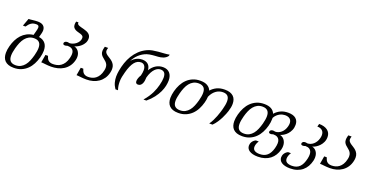

<svg xmlns="http://www.w3.org/2000/svg" viewBox="-27 -1627 5329 2736"><g transform="rotate(20 2637.5 -259.5)"><path d="M271.5 -485.8Q247.1 -485.8 228 -480.5Q209 -475.1 193.4 -464.4Q177.7 -453.6 164.1 -438.2Q150.4 -422.9 136.7 -402.3H97.7L140.6 -518.6Q154.8 -518.6 170.2 -520.3Q185.5 -522 202.9 -523.9Q220.2 -525.9 239 -527.6Q257.8 -529.3 278.8 -529.3Q335.4 -529.3 363.8 -504.4Q392.1 -479.5 392.1 -435.1Q392.1 -414.6 385.3 -388.2L369.1 -328.1Q404.3 -322.8 429 -308.6Q453.6 -294.4 469.5 -273.4Q485.4 -252.4 492.7 -225.3Q500 -198.2 500 -166.5Q500 -142.1 495.8 -115.7Q491.7 -89.4 484.4 -61.5Q469.2 -5.4 443.6 43.7Q418 92.8 380.1 129.4Q342.3 166 292.2 187.3Q242.2 208.5 178.7 208.5Q130.9 208.5 97.4 196.5Q64 184.6 42.7 162.8Q21.5 141.1 11.7 110.8Q2 80.6 2 44.4Q2 -4.4 17.6 -61.5Q31.2 -113.3 54.2 -159.2Q77.1 -205.1 110.1 -241Q143.1 -276.9 186.8 -300Q230.5 -323.2 285.6 -329.6L301.3 -388.2Q306.2 -406.7 309.6 -422.1Q313 -437.5 313 -449.7Q313 -466.8 304 -476.3Q294.9 -485.8 271.5 -485.8ZM104.5 -61.5Q96.2 -29.3 90.8 0.2Q85.4 29.8 85.4 55.7Q85.4 80.1 90.8 100.3Q96.2 120.6 108.6 134.8Q121.1 148.9 141.1 156.7Q161.1 164.6 190.4 164.6Q234.9 164.6 268.1 146.7Q301.3 128.9 325.9 98.4Q350.6 67.9 367.7 26.6Q384.8 -14.6 397.5 -61.5Q405.8 -93.8 410.9 -123Q416 -152.3 416 -178.2Q416 -202.6 410.6 -222.9Q405.3 -243.2 392.8 -257.6Q380.4 -272 360.6 -279.8Q340.8 -287.6 311.5 -287.6Q267.6 -287.6 234.4 -269.8Q201.2 -252 176.5 -221.4Q151.9 -190.9 134.5 -149.7Q117.2 -108.4 104.5 -61.5Z M685.1 -33.2Q715.8 -33.2 746.3 -40.5Q776.9 -47.9 803.7 -66.7Q830.6 -85.4 851.8 -117.7Q873 -149.9 885.3 -199.2Q894 -234.9 894 -259.8Q894 -288.6 884.8 -306.2Q875.5 -323.7 860.8 -333.3Q846.2 -342.8 828.1 -345.9Q810.1 -349.1 793 -349.1Q783.2 -345.2 774.2 -343Q765.1 -340.8 757.3 -340.8Q744.1 -340.8 735.1 -345.5Q726.1 -350.1 726.1 -361.3Q726.1 -372.1 730.5 -379.2Q734.9 -386.2 741.9 -390.6Q749 -395 757.8 -397Q766.6 -398.9 775.4 -398.9Q783.2 -398.9 790 -397.2Q796.9 -395.5 803.2 -394Q828.1 -394 854.5 -404.1Q880.9 -414.1 902.8 -431.6Q924.8 -449.2 939 -473.4Q953.1 -497.6 953.1 -525.9Q953.1 -544.9 940.7 -555.2Q928.2 -565.4 909.4 -571.8Q890.6 -578.1 868.9 -583.5Q847.2 -588.9 828.4 -598.6Q809.6 -608.4 797.1 -625Q784.7 -641.6 784.7 -670.4Q784.7 -680.2 786.1 -691.4Q787.6 -702.6 791.5 -715.8H826.7Q825.2 -710.4 825.2 -706.1Q825.2 -693.8 834.5 -685.8Q843.8 -677.7 858.9 -671.9Q874 -666 893.6 -661.4Q913.1 -656.7 933.1 -650.9Q953.1 -645 972.7 -637.5Q992.2 -629.9 1007.3 -617.9Q1022.5 -606 1031.7 -589.1Q1041 -572.3 1041 -548.3Q1041 -510.3 1024.7 -480.5Q1008.3 -450.7 984.6 -429.2Q960.9 -407.7 934.1 -393.8Q907.2 -379.9 886.2 -374Q903.8 -371.1 920.4 -361.1Q937 -351.1 950 -335Q962.9 -318.8 970.9 -296.9Q979 -274.9 979 -247.6Q979 -224.6 973.1 -199.2Q959 -142.1 929 -102.1Q898.9 -62 858.4 -37.1Q817.9 -12.2 770 -0.7Q722.2 10.7 673.3 10.7Q647.9 10.7 626.7 9Q605.5 7.3 587.4 5.4Q569.3 3.4 553.2 1.7Q537.1 0 522 0L542.5 -119.6H581.1Q586.4 -103.5 592.8 -87.9Q599.1 -72.3 610.4 -60.3Q621.6 -48.3 639.4 -40.8Q657.2 -33.2 685.1 -33.2Z M1220.2 -32.7Q1248 -32.7 1276.6 -40.3Q1305.2 -47.9 1330.6 -66.7Q1356 -85.4 1376 -117.7Q1396 -149.9 1406.7 -199.7Q1411.6 -222.2 1411.6 -241.2Q1411.6 -269 1402.3 -288.1Q1393.1 -307.1 1378.9 -321.5Q1364.7 -335.9 1348.6 -347.9Q1332.5 -359.9 1318.4 -373.8Q1304.2 -387.7 1294.9 -405.8Q1285.6 -423.8 1285.6 -450.7Q1285.6 -461.4 1287.4 -473.6Q1289.1 -485.8 1293 -500L1297.9 -518.6H1347.7L1341.3 -496.1Q1338.4 -484.9 1338.4 -475.6Q1338.4 -454.1 1350.6 -439.5Q1362.8 -424.8 1381.3 -412.1Q1399.9 -399.4 1421.1 -386.5Q1442.4 -373.5 1460.9 -356Q1479.5 -338.4 1491.7 -314Q1503.9 -289.6 1503.9 -253.9Q1503.9 -241.7 1502.2 -228.5Q1500.5 -215.3 1497.1 -200.2Q1484.9 -147.5 1457.8 -107.9Q1430.7 -68.4 1392.3 -42Q1354 -15.6 1307.1 -2.4Q1260.3 10.7 1208.5 10.7Q1183.1 10.7 1161.9 9Q1140.6 7.3 1122.3 5.4Q1104 3.4 1088.1 1.7Q1072.3 0 1057.1 0L1077.6 -119.6H1116.2Q1121.6 -103.5 1127.9 -87.9Q1134.3 -72.3 1145.5 -60.1Q1156.7 -47.9 1174.6 -40.3Q1192.4 -32.7 1220.2 -32.7Z M2199.2 -706.5Q2187 -689.5 2170.4 -678Q2153.8 -666.5 2135 -659.4Q2116.2 -652.3 2096.9 -648.9Q2077.6 -645.5 2060.1 -644Q2039.1 -642.6 2017.8 -641.4Q1996.6 -640.1 1975.6 -637.9Q1954.6 -635.7 1934.6 -632.3Q1914.6 -628.9 1895.5 -622.6Q1862.8 -611.8 1834 -594Q1805.2 -576.2 1781 -553.7Q1756.8 -531.2 1737.8 -504.9Q1718.8 -478.5 1705.1 -450.7Q1723.1 -473.1 1743.4 -488Q1763.7 -502.9 1784.2 -512.2Q1804.7 -521.5 1824.7 -525.4Q1844.7 -529.3 1862.3 -529.3Q1893.6 -529.3 1916.7 -521Q1939.9 -512.7 1955.6 -497.3Q1971.2 -481.9 1979.5 -460.7Q1987.8 -439.5 1989.7 -413.6Q2004.9 -439.5 2024.7 -460.7Q2044.4 -481.9 2068.4 -497.3Q2092.3 -512.7 2119.9 -521Q2147.5 -529.3 2178.7 -529.3Q2211.4 -529.3 2237.3 -519Q2263.2 -508.8 2281 -489Q2298.8 -469.2 2308.1 -440.9Q2317.4 -412.6 2317.4 -376.5Q2317.4 -339.8 2307.9 -294.7Q2298.3 -249.5 2275.4 -200.4Q2252.4 -151.4 2213.6 -100.1Q2174.8 -48.8 2115.7 0H2071.8Q2107.4 -41 2131.8 -78.1Q2156.2 -115.2 2172.6 -148.9Q2189 -182.6 2199.5 -213.1Q2210 -243.7 2217.3 -271.5Q2227.1 -307.6 2231.4 -336.9Q2235.8 -366.2 2235.8 -389.6Q2235.8 -439.5 2215.8 -462.6Q2195.8 -485.8 2156.7 -485.8Q2137.2 -485.8 2115.7 -476.6Q2094.2 -467.3 2073.5 -446.3Q2052.7 -425.3 2034.7 -391.6Q2016.6 -357.9 2003.4 -309.6Q2003.4 -284.7 1999.5 -260.3Q1995.6 -235.8 1986.6 -216.3Q1977.5 -196.8 1962.2 -184.6Q1946.8 -172.4 1923.8 -172.4Q1907.2 -172.4 1897 -182.1Q1886.7 -191.9 1886.7 -212.9Q1886.7 -232.9 1895.5 -258.5Q1904.3 -284.2 1920.4 -309.6Q1932.6 -356.9 1932.6 -391.6Q1932.6 -417 1926.8 -434.8Q1920.9 -452.6 1911.1 -463.9Q1901.4 -475.1 1888.4 -480.5Q1875.5 -485.8 1860.8 -485.8Q1832 -485.8 1807.6 -473.4Q1783.2 -460.9 1762.2 -434.6Q1741.2 -408.2 1723.4 -367.7Q1705.6 -327.1 1690.9 -271.5Q1682.1 -237.8 1673.8 -200.2Q1665.5 -162.6 1666 -119.6Q1666 -91.8 1670.4 -62Q1674.8 -32.2 1686 0H1647Q1616.7 -44.9 1605.5 -88.6Q1594.2 -132.3 1594.2 -175.8Q1594.2 -198.7 1596.7 -221.2Q1599.1 -243.7 1603 -266.1Q1613.8 -328.6 1634.3 -389.4Q1654.8 -450.2 1687.3 -503.9Q1719.7 -557.6 1765.6 -601.8Q1811.5 -646 1873 -675.3Q1910.6 -693.4 1952.6 -700.9Q1994.6 -708.5 2037.8 -712.2Q2081.1 -715.8 2123.5 -718.3Q2166 -720.7 2205.1 -728Z M2906.7 -259.3Q2891.6 -203.1 2866 -154.1Q2840.3 -105 2802.5 -68.4Q2764.6 -31.7 2714.6 -10.5Q2664.6 10.7 2600.6 10.7Q2552.7 10.7 2519.3 -1.5Q2485.8 -13.7 2464.8 -35.4Q2443.8 -57.1 2434.1 -87.4Q2424.3 -117.7 2424.3 -153.8Q2424.3 -178.2 2428.5 -204.6Q2432.6 -231 2439.9 -259.3Q2454.6 -315.4 2480.5 -364.5Q2506.3 -413.6 2543.9 -450.2Q2581.5 -486.8 2631.8 -508.1Q2682.1 -529.3 2745.6 -529.3Q2813.5 -529.3 2853 -505.1Q2892.6 -481 2909.2 -439.9Q2945.8 -481.4 2996.3 -505.4Q3046.9 -529.3 3115.7 -529.3Q3161.6 -529.3 3194.1 -518.1Q3226.6 -506.8 3247.6 -486.6Q3268.6 -466.3 3278.3 -438Q3288.1 -409.7 3288.1 -375.5Q3288.1 -349.1 3282.7 -319.8Q3277.3 -290.5 3267.1 -259.3Q3261.2 -241.2 3249.5 -210.7Q3237.8 -180.2 3219.7 -144.3Q3201.7 -108.4 3176.8 -70.6Q3151.9 -32.7 3119.1 0H3069.3Q3091.8 -30.8 3109.6 -67.1Q3127.4 -103.5 3141.4 -139.4Q3155.3 -175.3 3164.8 -207Q3174.3 -238.8 3180.2 -259.3Q3189.5 -293.5 3195.1 -324.7Q3200.7 -356 3200.7 -382.8Q3200.7 -405.8 3195.6 -424.8Q3190.4 -443.8 3179 -457.3Q3167.5 -470.7 3148.7 -478Q3129.9 -485.4 3102.5 -485.4Q3077.6 -485.4 3052.2 -478Q3026.9 -470.7 3003.2 -454.6Q2979.5 -438.5 2958.7 -413.1Q2938 -387.7 2921.9 -351.6Q2920.9 -329.6 2917 -306.6Q2913.1 -283.7 2906.7 -259.3ZM2819.8 -259.3Q2828.1 -292 2833.5 -321.5Q2838.9 -351.1 2838.9 -377.4Q2838.9 -401.4 2833.5 -421.4Q2828.1 -441.4 2815.7 -455.6Q2803.2 -469.7 2783.2 -477.5Q2763.2 -485.4 2733.9 -485.4Q2689 -485.4 2655.8 -467.5Q2622.6 -449.7 2597.9 -419.2Q2573.2 -388.7 2556.2 -347.4Q2539.1 -306.2 2526.9 -259.3Q2518.1 -226.6 2512.7 -196.5Q2507.3 -166.5 2507.3 -140.6Q2507.3 -116.2 2512.7 -96.4Q2518.1 -76.7 2530.5 -62.7Q2543 -48.8 2563 -41Q2583 -33.2 2612.3 -33.2Q2657.2 -33.2 2690.4 -51Q2723.6 -68.8 2748.3 -99.4Q2772.9 -129.9 2790 -171.1Q2807.1 -212.4 2819.8 -259.3Z M4160.6 1.5Q4147.9 47.9 4124.3 85.9Q4100.6 124 4065.4 151.4Q4030.3 178.7 3984.1 193.6Q3938 208.5 3880.4 208.5Q3836.9 208.5 3804.7 200.4Q3772.5 192.4 3751 178.2Q3729.5 164.1 3719 144.8Q3708.5 125.5 3708.5 103Q3708.5 90.8 3711.7 76.9Q3714.8 63 3722.7 49.1Q3730.5 35.2 3743.4 22.5Q3756.3 9.8 3776.4 0H3820.3Q3802.2 28.3 3795.2 51.3Q3788.1 74.2 3788.1 92.3Q3788.1 129.9 3815.7 147.2Q3843.3 164.6 3892.1 164.6Q3961.9 164.6 4005.6 126.7Q4049.3 88.9 4070.8 9.3Q4083 -36.6 4083 -68.8Q4083 -100.1 4073.5 -119.1Q4064 -138.2 4049.1 -148.7Q4034.2 -159.2 4015.9 -162.8Q3997.6 -166.5 3979.5 -166.5Q3969.7 -162.6 3960.7 -160.4Q3951.7 -158.2 3943.8 -158.2Q3930.2 -158.2 3921.4 -162.8Q3912.6 -167.5 3912.6 -179.2Q3912.6 -189.9 3917 -197Q3921.4 -204.1 3928.5 -208.5Q3935.5 -212.9 3944.3 -214.6Q3953.1 -216.3 3961.9 -216.3Q3969.7 -216.3 3976.8 -214.6Q3983.9 -212.9 3990.2 -211.4Q4015.1 -211.4 4038.3 -220.5Q4061.5 -229.5 4081.3 -246.6Q4101.1 -263.7 4116.2 -288.1Q4131.3 -312.5 4139.6 -343.3Q4147 -370.1 4147 -392.6Q4147 -433.1 4121.8 -456.8Q4096.7 -480.5 4045.4 -480.5Q4028.8 -480.5 4008.3 -475.8Q3987.8 -471.2 3966.6 -460Q3945.3 -448.7 3925.3 -429.9Q3905.3 -411.1 3890.1 -382.3Q3890.6 -377.9 3890.6 -373.5Q3890.6 -369.1 3890.6 -364.7Q3890.6 -339.4 3886.5 -312.7Q3882.3 -286.1 3875.5 -259.3Q3860.4 -203.1 3834.7 -154.1Q3809.1 -105 3771.2 -68.4Q3733.4 -31.7 3683.3 -10.5Q3633.3 10.7 3569.8 10.7Q3522 10.7 3488.5 -1.2Q3455.1 -13.2 3433.8 -34.9Q3412.6 -56.6 3402.8 -86.9Q3393.1 -117.2 3393.1 -153.3Q3393.1 -202.1 3408.7 -259.3Q3423.8 -315.4 3449.5 -364.5Q3475.1 -413.6 3512.7 -450.2Q3550.3 -486.8 3600.3 -508.1Q3650.4 -529.3 3714.4 -529.3Q3749 -529.3 3775.9 -522.9Q3802.7 -516.6 3822.5 -504.9Q3842.3 -493.2 3855.7 -476.8Q3869.1 -460.4 3877.4 -440.9Q3915 -483.9 3964.1 -506.6Q4013.2 -529.3 4075.7 -529.3Q4153.8 -529.3 4193.4 -495.4Q4232.9 -461.4 4232.9 -401.4Q4232.9 -356 4217 -320.1Q4201.2 -284.2 4177.2 -257.8Q4153.3 -231.4 4125.2 -214.8Q4097.2 -198.2 4073.2 -191.4Q4090.8 -188 4108.2 -177.7Q4125.5 -167.5 4138.9 -150.6Q4152.3 -133.8 4160.6 -110.6Q4168.9 -87.4 4168.9 -58.6Q4168.9 -46.9 4167.7 -34.4Q4166.5 -22 4163.1 -8.8ZM3495.6 -259.3Q3486.8 -227.1 3481.7 -197.5Q3476.6 -168 3476.6 -142.1Q3476.6 -117.7 3481.9 -97.4Q3487.3 -77.1 3499.8 -63Q3512.2 -48.8 3532.2 -41Q3552.2 -33.2 3581.5 -33.2Q3626 -33.2 3659.2 -51Q3692.4 -68.8 3716.8 -99.4Q3741.2 -129.9 3758.5 -171.1Q3775.9 -212.4 3788.6 -259.3Q3796.9 -291.5 3802 -320.8Q3807.1 -350.1 3807.1 -376Q3807.1 -400.4 3801.8 -420.7Q3796.4 -440.9 3783.9 -455.3Q3771.5 -469.7 3751.7 -477.5Q3731.9 -485.4 3702.6 -485.4Q3658.7 -485.4 3625.5 -467.5Q3592.3 -449.7 3567.6 -419.2Q3543 -388.7 3525.4 -347.4Q3507.8 -306.2 3495.6 -259.3Z M4627.9 -343.3Q4631.3 -356.4 4633.1 -368.2Q4634.8 -379.9 4634.8 -391.1Q4634.8 -436.5 4607.7 -460.9Q4580.6 -485.4 4532.2 -485.4L4543.9 -529.3Q4584 -529.3 4616.7 -520.3Q4649.4 -511.2 4672.4 -493.9Q4695.3 -476.6 4707.8 -451.4Q4720.2 -426.3 4720.2 -394Q4720.2 -350.6 4704.1 -315.9Q4688 -281.2 4663.8 -255.9Q4639.6 -230.5 4612.1 -214.1Q4584.5 -197.8 4561.5 -191.4Q4579.1 -188.5 4595.5 -178.2Q4611.8 -168 4624.8 -151.6Q4637.7 -135.3 4645.3 -112.5Q4652.8 -89.8 4652.8 -61.5Q4652.8 -35.6 4646.5 -8.8Q4634.8 39.6 4612.1 79.6Q4589.4 119.6 4554.9 148.2Q4520.5 176.8 4474.1 192.6Q4427.7 208.5 4368.7 208.5Q4325.2 208.5 4293.2 200.4Q4261.2 192.4 4239.7 178.2Q4218.3 164.1 4207.8 144.8Q4197.3 125.5 4197.3 103Q4197.3 90.8 4200.4 76.9Q4203.6 63 4211.4 49.1Q4219.2 35.2 4232.2 22.5Q4245.1 9.8 4264.6 0H4308.6Q4290.5 28.3 4283.4 51Q4276.4 73.7 4276.4 92.3Q4276.4 129.4 4303.7 147Q4331.1 164.6 4380.4 164.6Q4417 164.6 4445.8 154.1Q4474.6 143.6 4496.1 122.3Q4517.6 101.1 4533 68.6Q4548.3 36.1 4558.6 -8.3Q4566.4 -43 4566.4 -69.8Q4566.4 -99.6 4557.6 -118.4Q4548.8 -137.2 4534.9 -147.9Q4521 -158.7 4503.2 -162.6Q4485.4 -166.5 4467.8 -166.5Q4458 -162.6 4449 -160.4Q4439.9 -158.2 4432.1 -158.2Q4418.5 -158.2 4409.7 -162.8Q4400.9 -167.5 4400.9 -179.2Q4400.9 -189.9 4405.3 -197Q4409.7 -204.1 4416.7 -208.5Q4423.8 -212.9 4432.6 -214.6Q4441.4 -216.3 4450.2 -216.3Q4458 -216.3 4465.1 -214.6Q4472.2 -212.9 4478.5 -211.4Q4503.4 -211.4 4526.6 -220.5Q4549.8 -229.5 4569.6 -246.6Q4589.4 -263.7 4604.5 -288.1Q4619.6 -312.5 4627.9 -343.3Z M4912.1 -32.7Q4939.9 -32.7 4968.5 -40.3Q4997.1 -47.9 5022.5 -66.7Q5047.9 -85.4 5067.9 -117.7Q5087.9 -149.9 5098.6 -199.7Q5103.5 -222.2 5103.5 -241.2Q5103.5 -269 5094.2 -288.1Q5085 -307.1 5070.8 -321.5Q5056.6 -335.9 5040.5 -347.9Q5024.4 -359.9 5010.3 -373.8Q4996.1 -387.7 4986.8 -405.8Q4977.5 -423.8 4977.5 -450.7Q4977.5 -461.4 4979.2 -473.6Q4981 -485.8 4984.9 -500L4989.7 -518.6H5039.6L5033.2 -496.1Q5030.3 -484.9 5030.3 -475.6Q5030.3 -454.1 5042.5 -439.5Q5054.7 -424.8 5073.2 -412.1Q5091.8 -399.4 5113 -386.5Q5134.3 -373.5 5152.8 -356Q5171.4 -338.4 5183.6 -314Q5195.8 -289.6 5195.8 -253.9Q5195.8 -241.7 5194.1 -228.5Q5192.4 -215.3 5189 -200.2Q5176.8 -147.5 5149.7 -107.9Q5122.6 -68.4 5084.2 -42Q5045.9 -15.6 4999 -2.4Q4952.1 10.7 4900.4 10.7Q4875 10.7 4853.8 9Q4832.5 7.3 4814.2 5.4Q4795.9 3.4 4780 1.7Q4764.2 0 4749 0L4769.5 -119.6H4808.1Q4813.5 -103.5 4819.8 -87.9Q4826.2 -72.3 4837.4 -60.1Q4848.6 -47.9 4866.5 -40.3Q4884.3 -32.7 4912.1 -32.7Z"/></g></svg>

Font: Arian AMU Serif
Style: Italic
Weight: 400
Italic angle: -15°
Designer: Ruben Hakobyan (Tarumian)
Foundry: Ruben Hakobyan (Tarumian)
Version: Version 1.002